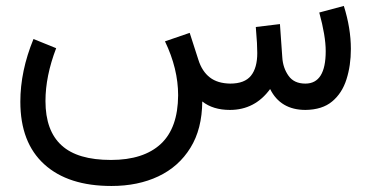

<svg xmlns="http://www.w3.org/2000/svg" viewBox="-20 -367 1239 641"><path d="M747.6 0C803.2 0 848.1 -23.4 881.8 -69.8C904.8 -23.4 944.3 0 1000 0C1037.1 -0.5 1066.9 -9.8 1088.9 -28.3C1110.8 -46.4 1127 -71.3 1136.7 -102.1C1146.5 -132.8 1151.4 -166.5 1151.4 -203.6C1151.4 -249.5 1143.6 -297.4 1127.9 -347.2L1045.9 -325.2C1060.1 -273.4 1067.4 -230.5 1067.4 -196.3C1067.4 -124 1044.9 -87.9 999.5 -87.9C974.1 -87.9 955.6 -96.7 943.4 -113.8C931.2 -130.9 923.8 -151.4 922.4 -176.3L914.6 -286.6L834 -276.9C835.4 -255.9 836.9 -237.8 837.9 -223.6C838.4 -209 838.9 -197.8 838.9 -189.9C838.9 -157.2 832 -131.8 817.9 -114.3C803.7 -96.7 780.8 -87.9 748.5 -87.9C720.2 -88.4 697.8 -95.2 680.7 -108.4C663.6 -121.6 650.4 -141.1 642.1 -168L613.3 -257.3L530.8 -229C560.1 -168 574.7 -107.9 574.7 -48.8C574.2 23.9 555.2 77.6 517.1 113.3C479 148.9 423.3 167 350.6 167C275.9 167 221.2 150.9 185.5 118.2C149.9 85.9 131.8 36.6 131.8 -29.8C131.8 -85 143.6 -143.6 167.5 -206.1L91.8 -236.8C62.5 -165.5 47.9 -95.7 47.9 -27.3C47.9 64 74.7 133.3 127.9 181.6C181.2 230 255.9 253.9 352.1 253.9C411.1 253.9 463.4 243.2 508.8 221.7C554.2 200.2 589.8 168.5 615.7 126.5C641.6 85 654.8 33.2 655.3 -28.3C679.2 -9.3 710 0 747.6 0Z"/></svg>

Font: Vazir
Style: Regular
Weight: 400
Designer: Saber Rastikerdar
Foundry: Saber Rastikerdar
Version: Version 27.002;January 24, 2021;FontCreator 13.0.0.2683 64-b